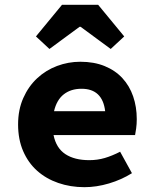

<svg xmlns="http://www.w3.org/2000/svg" viewBox="-20 -764 640 796"><path d="M330 12Q272 12 221.5 -5.5Q171 -23 134 -56Q97 -89 76 -137.5Q55 -186 55 -248Q55 -309 76.5 -357.5Q98 -406 134 -439.5Q170 -473 216.5 -490.5Q263 -508 313 -508Q370 -508 414 -490Q458 -472 487.5 -440Q517 -408 532 -364.5Q547 -321 547 -270Q547 -250 544.5 -231.5Q542 -213 540 -204H202Q213 -150 251 -125Q289 -100 350 -100Q384 -100 414.5 -109Q445 -118 478 -135L527 -46Q484 -19 432 -3.5Q380 12 330 12ZM318 -396Q274 -396 244.5 -373Q215 -350 204 -303H416Q405 -396 318 -396ZM185 -561 129 -613 237 -744H387L495 -613L439 -561L314 -653H310Z"/></svg>

Font: Source Code Pro
Style: Bold
Weight: 700
Monospace: yes
Designer: Paul D. Hunt, Teo Tuominen
Foundry: Adobe Systems Incorporated
Version: Version 2.030;PS 1.000;hotconv 16.6.51;makeotf.lib2.5.65220